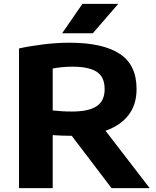

<svg xmlns="http://www.w3.org/2000/svg" viewBox="-20 -969 804 989"><path d="M78 0V-719.5Q132 -731.5 202 -740.2Q272 -749 337.5 -749Q508.5 -749 596 -692.2Q683.5 -635.5 683.5 -510.5Q683.5 -430 642 -376.2Q600.5 -322.5 523.5 -295.5L751 0H554.5L349.5 -269.5Q346.5 -269.5 343.5 -269.5Q319.5 -269.5 297.5 -270.5Q275.5 -271.5 251.5 -273V0ZM351 -394.5Q437 -394.5 478 -422Q519 -449.5 519 -510Q519 -572 478.8 -598.8Q438.5 -625.5 353 -625.5Q324.5 -625.5 299.5 -623Q274.5 -620.5 251.5 -616V-400Q276.5 -397.5 300 -396Q323.5 -394.5 351 -394.5ZM300 -797.5 404.5 -949H589L458 -797.5Z"/></svg>

Font: Encode Sans Exp
Style: Bold
Weight: 700
Width: 7
Designer: Multiple Designers
Foundry: Impallari Type
Version: Version 3.002; ttfautohint (v1.8.3) -l 8 -r 50 -G 200 -x 14 